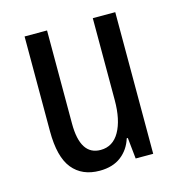

<svg xmlns="http://www.w3.org/2000/svg" viewBox="-85 -593 634 677"><g transform="rotate(-15 232.5 -254.0)"><path d="M198 9Q134 9 99 -34Q64 -77 64 -171V-517H146V-177Q146 -61 220 -61Q265 -61 289 -103.5Q313 -146 313 -218V-517H395V0H331L323 -77H319Q307 -38 276.5 -14.5Q246 9 198 9Z"/></g></svg>

Font: Noto Sans Thai UI ExtCond
Style: Regular
Weight: 400
Width: 2
Designer: Monotype Design Team
Foundry: Monotype Imaging Inc.
Version: Version 2.000